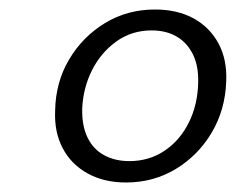

<svg xmlns="http://www.w3.org/2000/svg" viewBox="-20 -732 496 404"><path d="M245 -348Q199 -348 164.5 -367Q130 -386 112 -420Q94 -454 96 -499Q97 -559 125.5 -607Q154 -655 201 -683.5Q248 -712 306 -712Q353 -712 387 -693.5Q421 -675 439.5 -641Q458 -607 456 -561Q454 -501 425.5 -453Q397 -405 350 -376.5Q303 -348 245 -348ZM252 -393Q294 -393 326.5 -415Q359 -437 377.5 -474.5Q396 -512 397 -558Q398 -594 385.5 -618.5Q373 -643 351 -655.5Q329 -668 299 -668Q257 -668 224.5 -644.5Q192 -621 173.5 -584Q155 -547 153 -504Q152 -468 164 -443Q176 -418 199 -405.5Q222 -393 252 -393Z"/></svg>

Font: DM Sans 17pt Light
Style: Italic
Weight: 300
Italic angle: -10°
Version: Version 4.004;gftools[0.9.30]